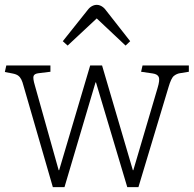

<svg xmlns="http://www.w3.org/2000/svg" viewBox="-20 -772 799 792"><path d="M198 0 77 -418Q73 -434 68 -444Q63 -454 55 -460Q47 -466 31 -469L0 -475L6 -502H188V-476L139 -470Q122 -468 118.5 -458.5Q115 -449 124 -419L222 -70H224L352 -502H401L528 -70H530L630 -409Q640 -442 635 -454Q630 -466 610 -469L562 -476L568 -502H759V-476L722 -470Q709 -468 697.5 -459Q686 -450 675 -412L551 0H505L376 -432H374L246 0ZM259 -584 239 -602 341 -730Q349 -741 359 -746.5Q369 -752 379 -752Q386 -752 392.5 -749.5Q399 -747 405.5 -742Q412 -737 419 -727L517 -602L498 -584L379 -696Z"/></svg>

Font: Literata ExtraLight
Style: Regular
Weight: 250
Designer: Latin by Veronika Burian and Jose Scaglione. Greek by Irene Vlachou. Cyrillic by Vera Evstafieva.
Foundry: TypeTogether
Version: Version 3.103;gftools[0.9.29]